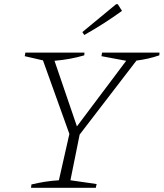

<svg xmlns="http://www.w3.org/2000/svg" viewBox="-20 -896 781 916"><path d="M128 0 130 -16Q196 -32 261 -36L311 -257L185 -608L98 -628L101 -645H383L382 -632Q314 -612 240 -606L347 -293L582 -606L464 -628L467 -645H741L740 -632Q688 -614 631 -607L360 -254L316 -36L441 -18L437 0ZM382 -729 373 -743 534 -876H542L562 -844Q519 -813 474.5 -784.5Q430 -756 382 -729Z"/></svg>

Font: Piazzolla ExtraLight
Style: Italic
Weight: 200
Italic angle: -11.3°
Designer: Juan Pablo del Peral
Foundry: Huerta Tipografica
Version: Version 1.330